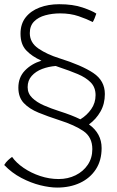

<svg xmlns="http://www.w3.org/2000/svg" viewBox="-22 -696 542 889"><path d="M448.5 -10.5Q448.5 47 421.8 88Q395 129 348.5 150.8Q302 172.5 242.5 172.5Q208.5 172.5 164.8 161.8Q121 151 76.8 127.8Q32.5 104.5 -2.5 68Q5 55 15.5 45.5Q26 36 34 30.5Q53 58 87.5 81.5Q122 105 164.2 119Q206.5 133 249.5 133Q292.5 133 328 115.5Q363.5 98 384.5 66.8Q405.5 35.5 405.5 -5.5Q405.5 -60.5 364.8 -88.8Q324 -117 251.5 -140Q199 -157 156.2 -174.5Q113.5 -192 88.2 -218.8Q63 -245.5 63 -290Q63 -338 93.5 -369.5Q124 -401 170 -415Q125.5 -435 99.2 -463Q73 -491 73 -540Q73 -585.5 97 -615.8Q121 -646 161.5 -661.2Q202 -676.5 252 -676.5Q316 -676.5 360.5 -661.2Q405 -646 424 -633Q420.5 -622 415.8 -610.8Q411 -599.5 407.5 -594Q380 -608 342 -621Q304 -634 256.5 -634Q220 -634 187.8 -625.2Q155.5 -616.5 135.8 -596.5Q116 -576.5 116 -542.5Q116 -498.5 156 -471.2Q196 -444 252 -426.5Q356 -394 409.8 -358.2Q463.5 -322.5 463.5 -260.5Q463.5 -215 443.2 -179.5Q423 -144 390 -120Q448.5 -78 448.5 -10.5ZM252 -181.5Q312 -162.5 350 -143.5Q380.5 -162 400.5 -190.8Q420.5 -219.5 420.5 -255.5Q420.5 -291.5 398.2 -314.2Q376 -337 338 -353Q300 -369 251.5 -385Q242.5 -388 236 -390.5Q203 -388 173.2 -376.8Q143.5 -365.5 124.8 -344.5Q106 -323.5 106 -292.5Q106 -263.5 127 -243Q148 -222.5 181.2 -208Q214.5 -193.5 252 -181.5Z"/></svg>

Font: Grandstander Thin
Style: Regular
Weight: 100
Designer: Tyler Finck
Foundry: Etcetera Type Co
Version: Version 1.200; ttfautohint (v1.8.3)